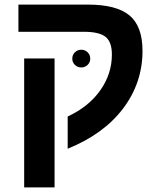

<svg xmlns="http://www.w3.org/2000/svg" viewBox="-20 -626 694 834"><path d="M85 -372H217V188H85ZM60 -488V-606H362Q486 -606 542.5 -559Q599 -512 599 -405Q599 -266 514.5 -154.5Q430 -43 274 20V-120Q365 -162 415.5 -233.5Q466 -305 466 -389Q466 -444 438.5 -466Q411 -488 343 -488ZM294 -371Q294 -388 305.5 -399Q317 -410 333 -410Q349 -410 360.5 -399Q372 -388 372 -371Q372 -355 360.5 -344Q349 -333 333 -333Q317 -333 305.5 -344Q294 -355 294 -371Z"/></svg>

Font: Libra Sans
Style: Bold
Weight: 700
Foundry: Context Ltd
Version: Version 1.000